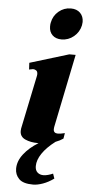

<svg xmlns="http://www.w3.org/2000/svg" viewBox="-63 -760 483 1030"><g transform="rotate(5 178.5 -245.5)"><path d="M345 -658Q345 -652 343 -640Q335 -603 306 -579Q277 -555 240 -555Q209 -555 191 -572.5Q173 -590 173 -619Q173 -633 175 -640Q182 -677 210.5 -701Q239 -725 276 -725Q308 -725 326.5 -706.5Q345 -688 345 -658ZM242 -83Q241 -79 241 -72Q241 -50 265 -50Q278 -50 302 -56L297 -26Q280 -14 256 -5Q210 30 186 65.5Q162 101 162 134Q162 156 174.5 167.5Q187 179 207 179Q218 179 232.5 175Q247 171 258 166L267 192Q238 213 208.5 223.5Q179 234 156 234Q102 234 80 211.5Q58 189 58 157Q58 116 87.5 78Q117 40 166 10H162Q123 10 94 -3Q65 -16 65 -47Q65 -55 66 -60L126 -349Q127 -352 127 -358Q127 -372 119.5 -377.5Q112 -383 102 -383Q98 -383 81 -379L79 -415L289 -479H323Z"/></g></svg>

Font: Taviraj
Style: Bold Italic
Weight: 700
Italic angle: -12°
Designer: Katatrad Team
Foundry: CadsonDemak
Version: Version 1.001